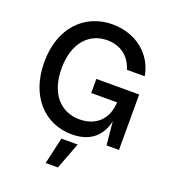

<svg xmlns="http://www.w3.org/2000/svg" viewBox="-170 -860 1084 1222"><g transform="rotate(20 372.0 -249.5)"><path d="M374.5 9.8C509.8 9.8 572.3 -65.4 592.3 -158.2L607.4 0H691.9V-375.5H401.9V-280.3H577.1C571.8 -167 501 -96.7 388.2 -96.7C260.7 -96.7 170.9 -191.9 170.9 -363.8C170.9 -536.1 262.2 -630.9 383.3 -630.9C476.6 -630.9 539.6 -579.6 564.9 -496.6H685.5C662.1 -638.7 540 -737.3 381.8 -737.3C192.9 -737.3 53.7 -596.2 53.7 -363.3C53.7 -133.3 190.4 9.8 374.5 9.8ZM281.7 237.8H364.7L433.1 57.6H322.8Z"/></g></svg>

Font: Raveo Medium
Style: Regular
Weight: 500
Designer: Jakub Foglar, Rasmus Andersson (Inter)
Foundry: Jakubfoglar.com
Version: Version 1.100;Glyphs 3.2.3 (3260)